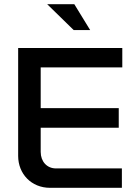

<svg xmlns="http://www.w3.org/2000/svg" viewBox="-20 -900 635 920"><path d="M67 -670V-153C67 -67 130 0 220 0H564V-93H248C205 -93 175 -126 175 -172V-288H549V-382H175V-577H566V-670ZM206 -880 333 -756H412L336 -880Z"/></svg>

Font: LT Wave Text Medium
Style: Regular
Weight: 500
Designer: Daniel Lyons
Version: Version 2.5 (Glyphs App)